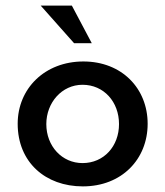

<svg xmlns="http://www.w3.org/2000/svg" viewBox="-20 -654 589 684"><path d="M125 -634 244 -500H307L236 -634ZM43 -213C43 -76 142 10 275 10C414 10 506 -87 506 -213C506 -339 414 -435 277 -435C140 -435 43 -339 43 -213ZM145 -212C145 -288 200 -352 274 -352C350 -352 404 -291 404 -212C404 -133 350 -73 274 -73C201 -73 145 -133 145 -212Z"/></svg>

Font: Reem Kufi
Style: Regular
Weight: 400
Designer: Khaled Hosny
Version: Version 0.007